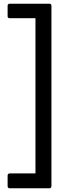

<svg xmlns="http://www.w3.org/2000/svg" viewBox="-20 -830 417 1034"><path d="M21 172V116Q21 104 33 104H171V-732H33Q21 -732 21 -742V-799Q21 -810 33 -810H245Q257 -810 257 -799V172Q257 184 245 184H33Q21 184 21 172Z"/></svg>

Font: LINE Seed JP_TTF Regular
Style: Regular
Weight: 400
Designer: LINE & Fontrix & Fontworks
Version: Version 1.002